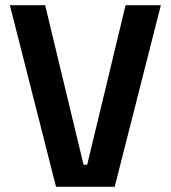

<svg xmlns="http://www.w3.org/2000/svg" viewBox="-20 -720 658 740"><path d="M196 0 18 -700H154L302 -85H316L464 -700H600L422 0Z"/></svg>

Font: Space Grotesk
Style: Bold
Weight: 700
Designer: Florian Karsten
Foundry: Florian Karsten
Version: Version 2.000